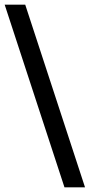

<svg xmlns="http://www.w3.org/2000/svg" viewBox="-33 -719 386 822"><path d="M331 83H243L-13 -699H75Z"/></svg>

Font: Bricolage Grotesque 20pt
Style: Regular
Weight: 400
Version: Version 1.001;gftools[0.9.33.dev8+g029e19f]